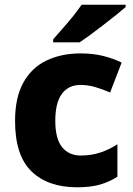

<svg xmlns="http://www.w3.org/2000/svg" viewBox="-20 -786 566 816"><path d="M308 10Q184 10 114 -57.5Q44 -125 44 -272Q44 -372 79.5 -435.5Q115 -499 178 -529Q241 -559 322 -559Q376 -559 419.5 -548Q463 -537 497 -520L448 -393Q413 -408 383 -416.5Q353 -425 322 -425Q271 -425 243 -387Q215 -349 215 -273Q215 -196 244 -160.5Q273 -125 323 -125Q367 -125 405.5 -137.5Q444 -150 479 -173V-35Q445 -13 405 -1.5Q365 10 308 10ZM514 -756Q498 -742 473 -722Q448 -702 419.5 -680Q391 -658 364.5 -638.5Q338 -619 318 -606H206V-619Q222 -638 245 -663.5Q268 -689 290 -716.5Q312 -744 327 -766H514Z"/></svg>

Font: Noto Sans Gujarati ExtraBold
Style: Regular
Weight: 800
Designer: Jelle Bosma - Monotype Design Team, Universal Thirst
Foundry: Monotype Imaging Inc.
Version: Version 2.106; ttfautohint (v1.8.4.7-5d5b)